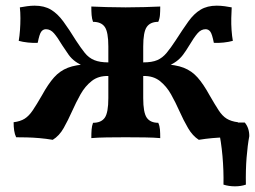

<svg xmlns="http://www.w3.org/2000/svg" viewBox="-20 -484 899 677"><path d="M681 9Q659 -5 643 -32.5Q627 -60 613 -91.5Q599 -123 583 -151.5Q567 -180 543.5 -198.5Q520 -217 485 -216V-264Q516 -264 534.5 -272Q553 -280 567.5 -297.5Q582 -315 599 -341Q624 -380 644 -408Q664 -436 687.5 -450Q711 -464 744 -464Q758 -464 772.5 -462Q787 -460 797 -458Q796 -441 795.5 -420Q795 -399 796.5 -378Q798 -357 801 -340Q787 -336 768.5 -334Q750 -332 734 -333Q728 -364 721.5 -372.5Q715 -381 705 -381Q689 -381 676.5 -366.5Q664 -352 648 -325Q636 -305 625.5 -291Q615 -277 601 -267Q587 -257 564 -247L553 -258Q600 -256 628 -245Q656 -234 676.5 -211Q697 -188 719 -148Q738 -115 751 -95Q764 -75 779.5 -65.5Q795 -56 819 -53Q819 -37 817 -23.5Q815 -10 810 0Q793 0 772 0.5Q751 1 728.5 3Q706 5 681 9ZM166 9Q142 5 119 3Q96 1 75 0.5Q54 0 37 0Q32 -10 30 -23.5Q28 -37 28 -53Q52 -56 67 -65.5Q82 -75 95.5 -95Q109 -115 128 -148Q150 -188 170.5 -211Q191 -234 219 -245Q247 -256 294 -258L283 -247Q260 -257 246 -267Q232 -277 222 -291Q212 -305 199 -325Q183 -352 170.5 -366.5Q158 -381 142 -381Q132 -381 125.5 -372.5Q119 -364 113 -333Q98 -332 79 -334Q60 -336 46 -340Q49 -357 50.5 -378Q52 -399 52 -420Q52 -441 50 -458Q61 -460 75 -462Q89 -464 102 -464Q136 -464 159.5 -450Q183 -436 203.5 -408Q224 -380 248 -341Q265 -315 279 -297.5Q293 -280 312.5 -272Q332 -264 362 -264V-216Q327 -217 303.5 -198.5Q280 -180 264 -151.5Q248 -123 234 -91.5Q220 -60 204.5 -32.5Q189 -5 166 9ZM302 3Q302 -15 303 -27.5Q304 -40 308 -51Q337 -51 349.5 -69Q362 -87 362 -138V-320Q362 -371 349.5 -389Q337 -407 308 -407Q304 -418 303 -431Q302 -444 302 -461Q324 -460 356.5 -459Q389 -458 423 -458Q458 -458 490.5 -459Q523 -460 545 -461Q545 -444 544 -431Q543 -418 538 -407Q510 -407 497.5 -389Q485 -371 485 -320V-138Q485 -87 497.5 -69Q510 -51 538 -51Q543 -40 544 -27.5Q545 -15 545 3Q523 1 490.5 0.5Q458 0 423 0Q389 0 356.5 0.5Q324 1 302 3ZM768 167Q769 118 764.5 66.5Q760 15 750 -30L776 -52H843Q859 -33 859 -4Q853 28 849.5 71.5Q846 115 847 167Q830 173 808.5 173Q787 173 768 167Z"/></svg>

Font: Vollkorn SemiBold
Style: Regular
Weight: 600
Designer: Friedrich Althausen
Foundry: Friedrich Althausen
Version: Version 5.000